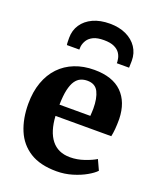

<svg xmlns="http://www.w3.org/2000/svg" viewBox="-153 -926 854 1030"><g transform="rotate(20 274.0 -411.0)"><path d="M294.5 11Q201 11 142.5 -26Q84 -63 56.8 -128.2Q29.5 -193.5 29.5 -278Q29.5 -347 49 -401.2Q68.5 -455.5 104.2 -493Q140 -530.5 190 -550.2Q240 -570 301.5 -570Q405.5 -570 459.5 -516.8Q513.5 -463.5 516 -367.5Q516 -334 513.8 -309.5Q511.5 -285 507.5 -266.5H189Q191.5 -223 202 -189.2Q212.5 -155.5 231 -132Q249.5 -108.5 276 -96.5Q302.5 -84.5 337.5 -84.5Q378 -84.5 418.5 -98.5Q459 -112.5 482 -127L508.5 -69.5Q493 -52.5 460.2 -33.8Q427.5 -15 384.2 -2Q341 11 294.5 11ZM188.5 -330.5H364.5Q365 -341 365.8 -351.5Q366.5 -362 366.5 -372.5Q366.5 -431.5 348.8 -467Q331 -502.5 286 -502.5Q265.5 -502.5 248.2 -495Q231 -487.5 218 -468.8Q205 -450 197.2 -416.5Q189.5 -383 188.5 -330.5ZM295 -831.5Q348 -831.5 388 -812.8Q428 -794 450.2 -760.8Q472.5 -727.5 472.5 -684.5Q472.5 -675.5 472 -663.5Q471.5 -651.5 471.5 -644.5H401.5Q402 -648.5 401.5 -653.5Q401 -658.5 400 -664.5Q398 -683 387.2 -699.8Q376.5 -716.5 354.2 -727Q332 -737.5 295 -737.5Q257.5 -737.5 235.2 -726.8Q213 -716 202.2 -699.2Q191.5 -682.5 188.5 -664Q188 -658.5 187.8 -653.5Q187.5 -648.5 187.5 -644.5H116.5Q115 -651.5 114.8 -663.5Q114.5 -675.5 114.5 -685.5Q114.5 -728 136.5 -761Q158.5 -794 199 -812.8Q239.5 -831.5 295 -831.5Z"/></g></svg>

Font: Merriweather ExtraBold
Style: Regular
Weight: 800
Version: Version 2.100